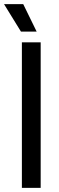

<svg xmlns="http://www.w3.org/2000/svg" viewBox="-36 -910 288 930"><path d="M70 0V-705H161V0ZM65.5 -757 -16.5 -890H76.5L141.5 -757Z"/></svg>

Font: Akshar Light
Style: Regular
Weight: 300
Designer: Tall Chai
Foundry: Tall Chai
Version: Version 1.100